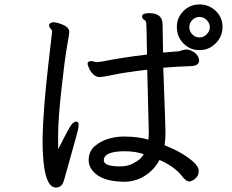

<svg xmlns="http://www.w3.org/2000/svg" viewBox="-20 -817 1040 862"><path d="M519 -70Q446 -70 446 -97Q446 -138 541 -138Q586 -138 625 -125Q613 -100 573 -81Q551 -70 519 -70ZM231 25Q242 25 252 18.5Q262 12 268 -10Q274 -32 300.5 -126Q327 -220 330 -234Q333 -248 333 -257Q333 -271 322 -271Q315 -271 306 -263.5Q297 -256 271 -205Q245 -154 241 -148V-216Q241 -279 255.5 -413Q270 -547 280.5 -606.5Q291 -666 291 -674Q291 -698 246 -712Q231 -717 220 -717Q205 -717 200 -704Q200 -697 204.5 -692Q209 -687 211.5 -683Q214 -679 214 -675L197 -528Q173 -317 171 -193Q171 25 231 25ZM876 -649Q857 -649 843.5 -662.5Q830 -676 830 -695Q830 -714 843.5 -727.5Q857 -741 876 -741Q894 -741 908 -727Q922 -713 922 -695Q922 -677 908 -663Q894 -649 876 -649ZM543 -1Q594 -3 634.5 -30.5Q675 -58 696 -99Q766 -68 799 -24Q816 -2 831 -2Q834 -2 844 -6.5Q854 -11 863 -21.5Q872 -32 872 -51Q872 -70 844 -94Q797 -134 719 -165Q723 -196 723 -219Q723 -248 713 -513Q770 -518 832 -520Q874 -520 874 -546Q872 -566 856 -579Q840 -592 819 -595Q809 -595 800.5 -592Q792 -589 784 -587L712 -581L710 -707Q710 -758 650 -758Q620 -758 618 -745Q618 -733 626.5 -728.5Q635 -724 636.5 -715.5Q638 -707 640 -572Q536 -560 433 -540L413 -538L390 -543Q373 -543 373 -529Q373 -527 378.5 -513Q384 -499 397 -485Q410 -471 427 -471Q441 -471 490 -481.5Q539 -492 641 -504L648 -223Q648 -203 646 -190Q602 -204 535 -204Q500 -204 465.5 -193.5Q431 -183 405 -160.5Q379 -138 378 -99Q378 -58 419 -29.5Q460 -1 543 -1ZM876 -592Q918 -592 948.5 -622.5Q979 -653 979 -696Q979 -739 948.5 -768Q918 -797 876 -797Q833 -797 803.5 -767.5Q774 -738 774 -696Q774 -653 803 -622.5Q832 -592 876 -592Z"/></svg>

Font: LXGW WenKai Mono TC
Style: Bold
Weight: 700
Designer: LXGW / Fontworks Inc.
Foundry: LXGW / Fontworks Inc.
Version: Version 1.330